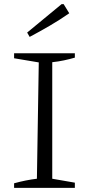

<svg xmlns="http://www.w3.org/2000/svg" viewBox="-20 -906 425 926"><path d="M48 0V-22Q77 -30 104.5 -35.5Q132 -41 158 -44L167 -605L48 -625V-649H341V-628Q317 -621 289 -615Q261 -609 232 -606V-44L341 -25V0ZM123 -728 111 -749 277 -886H287L314 -842Q268 -810 220 -782Q172 -754 123 -728Z"/></svg>

Font: Piazzolla 24pt Light
Style: Regular
Weight: 300
Designer: Juan Pablo del Peral
Foundry: Huerta Tipografica
Version: Version 2.005